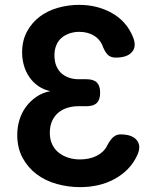

<svg xmlns="http://www.w3.org/2000/svg" viewBox="-20 -760 640 790"><path d="M527 -608Q543 -570 523.5 -546.5Q504 -523 456 -523Q438 -523 426.5 -532Q415 -541 404 -566Q394 -596 368 -612.5Q342 -629 306 -629Q285 -629 266 -622.5Q247 -616 233 -604Q219 -592 211.5 -573.5Q204 -555 204 -533Q204 -506 212.5 -487Q221 -468 235 -456.5Q249 -445 266.5 -439.5Q284 -434 303 -434H336Q365 -434 378.5 -420.5Q392 -407 392 -379Q392 -350 378.5 -336.5Q365 -323 336 -323H303Q279 -323 257.5 -316.5Q236 -310 220 -296.5Q204 -283 194.5 -262.5Q185 -242 185 -213Q185 -187 194.5 -166.5Q204 -146 221.5 -132Q239 -118 261.5 -111Q284 -104 309 -104Q327 -104 344.5 -107.5Q362 -111 377 -118.5Q392 -126 404 -137.5Q416 -149 423 -165Q436 -188 448 -197.5Q460 -207 476 -207Q524 -207 543 -183Q562 -159 545 -122Q530 -89 506 -64.5Q482 -40 450.5 -23Q419 -6 383.5 2Q348 10 309 10Q261 10 214 -3Q167 -16 131 -43Q95 -70 73 -110.5Q51 -151 51 -205Q51 -237 60 -266.5Q69 -296 86.5 -320Q104 -344 129.5 -361.5Q155 -379 187 -385Q159 -391 137.5 -406Q116 -421 101 -442.5Q86 -464 78.5 -490.5Q71 -517 71 -544Q71 -593 91 -630Q111 -667 143.5 -691.5Q176 -716 218.5 -728Q261 -740 305 -740Q381 -740 441 -706Q501 -672 527 -608Z"/></svg>

Font: Maple Mono Normal NL
Style: Bold
Weight: 700
Monospace: yes
Designer: subframe7536
Version: Version 7.000